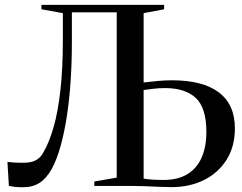

<svg xmlns="http://www.w3.org/2000/svg" viewBox="-20 -763 994 788"><path d="M74.5 5.5Q54 5.5 39.8 3.8Q25.5 2 16.5 0L10.5 -98.5Q21.5 -97 36 -96Q50.5 -95 78.5 -95Q94.5 -95 109 -98.5Q123.5 -102 136.2 -111.2Q149 -120.5 158.5 -138.5Q182 -178.5 200 -241.2Q218 -304 228 -393Q238 -482 238 -601.5V-709L150 -725V-743H653.5V-725L569.5 -709V-424.5Q599.5 -428 628.5 -430.8Q657.5 -433.5 685 -433.5Q812.5 -433.5 878.2 -383.8Q944 -334 944 -236Q944 -161.5 909.8 -107.2Q875.5 -53 816.8 -24Q758 5 683.5 5Q664.5 5 635.5 3.8Q606.5 2.5 576 1.2Q545.5 0 521 0H367V-18L459 -34V-712.5H275V-590.5Q275 -510 270 -432.8Q265 -355.5 254.5 -287Q244 -218.5 228.5 -163Q213 -107.5 192.5 -70Q170.5 -30.5 142.2 -12.5Q114 5.5 74.5 5.5ZM651.5 -24.5Q710 -24.5 748.8 -48Q787.5 -71.5 807.2 -115.5Q827 -159.5 827 -221.5Q827 -320.5 783.5 -361Q740 -401.5 657.5 -401.5Q632.5 -401.5 611.8 -399Q591 -396.5 569.5 -393.5V-30Q581.5 -27.5 603.2 -26Q625 -24.5 651.5 -24.5Z"/></svg>

Font: Merriweather 144pt
Style: Regular
Weight: 400
Version: Version 2.100